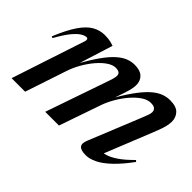

<svg xmlns="http://www.w3.org/2000/svg" viewBox="-90 -747 1003 1003"><g transform="rotate(45 411.0 -246.0)"><path d="M644 -42 626.5 -62Q644 -59.5 668 -66.5Q692 -73.5 723.8 -95Q755.5 -116.5 796 -157.5L803.5 -150.5Q761 -92.5 723.2 -56.8Q685.5 -21 652.8 -5Q620 11 592 11Q556 11 543.8 -3.2Q531.5 -17.5 544.5 -48.5L657 -325.5Q670 -357 674.8 -371Q679.5 -385 679.5 -394Q679.5 -408.5 670 -416Q660.5 -423.5 640 -423.5Q615.5 -423.5 589.5 -406Q563.5 -388.5 539.2 -360.2Q515 -332 495.5 -298.5Q476 -265 464.5 -233L384 0H282.5L402 -346.5Q407 -360 409.5 -369.2Q412 -378.5 413.5 -385.5Q415 -392.5 415 -397.5Q415 -411.5 406.2 -417.5Q397.5 -423.5 380.5 -423.5Q359.5 -423.5 335.2 -407.5Q311 -391.5 287 -363.8Q263 -336 243 -301.5Q223 -267 210.5 -230L134 0H34L169 -409.5Q171 -417 169.2 -422.8Q167.5 -428.5 160 -428.5Q147.5 -428.5 130 -418Q112.5 -407.5 89.5 -379.8Q66.5 -352 37 -299L28 -303Q59.5 -379.5 89.5 -423.5Q119.5 -467.5 151.5 -485.8Q183.5 -504 219.5 -504Q233.5 -504 244.5 -502.8Q255.5 -501.5 265.8 -499Q276 -496.5 287.5 -492.5L224 -290L219.5 -290.5Q255 -354.5 284.5 -396.2Q314 -438 340 -461.5Q366 -485 390.2 -494.8Q414.5 -504.5 439.5 -504.5Q480.5 -504.5 500.5 -485.5Q520.5 -466.5 520.5 -434.5Q520.5 -421.5 517 -405.5Q513.5 -389.5 506.5 -367.5L476.5 -279H468.5Q505 -344 536 -387.8Q567 -431.5 594.2 -457Q621.5 -482.5 647.5 -493.5Q673.5 -504.5 701 -504.5Q747.5 -504.5 767.2 -483.5Q787 -462.5 787 -431.5Q787 -414 781.5 -392.2Q776 -370.5 758.5 -327Z"/></g></svg>

Font: Newsreader 60pt Medium
Style: Italic
Weight: 500
Italic angle: -17°
Designer: Hugues Gentile
Foundry: Production Type
Version: Version 1.003